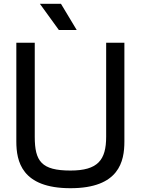

<svg xmlns="http://www.w3.org/2000/svg" viewBox="-20 -977 741 1011"><path d="M351 14C608 14 635 -128 635 -232V-752H539V-257C539 -134 495 -79 351 -79C198 -79 163 -128 163 -257V-752H66V-232C66 -128 94 14 351 14ZM190 -957 290 -819H384L301 -957Z"/></svg>

Font: Hibana 45 SubMedium
Style: Regular
Weight: 500
Width: 6
Designer: pygmalion
Foundry: ybstudio
Version: Version 2021.007;FEAKit 1.0